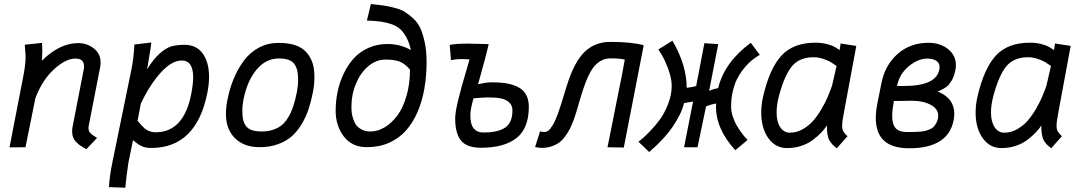

<svg xmlns="http://www.w3.org/2000/svg" viewBox="-20 -711 5216 927"><path d="M182.6 -418Q267.6 -502.9 357.4 -502.9Q399.9 -502.9 432.9 -477.3Q465.8 -451.7 465.8 -409.2Q465.8 -398.4 463.9 -388.7L408.2 -103Q407.2 -99.1 407.2 -92.8Q407.2 -88.9 407.7 -85.2Q408.2 -81.5 409.9 -78.4Q411.6 -75.2 412.8 -72.8Q414.1 -70.3 417.5 -67.4Q420.9 -64.5 422.4 -62.7Q423.8 -61 428.5 -58.1Q433.1 -55.2 434.6 -54Q436 -52.7 441.7 -49.6Q447.3 -46.4 448.7 -45.4L397 9.3Q380.9 0.5 371.1 -5.9Q361.3 -12.2 350.1 -22.9Q338.9 -33.7 333.5 -47.1Q328.1 -60.5 328.1 -77.6Q328.1 -86.4 330.6 -99.6L383.8 -373.5Q385.7 -381.8 385.7 -391.6Q385.7 -428.2 343.8 -428.2Q297.4 -428.2 240.7 -376.5Q184.1 -324.7 150.9 -237.3L103 0L25.9 0.5L92.8 -344.2Q103.5 -399.9 103.5 -434.1Q103.5 -443.8 102.8 -453.4Q102.1 -462.9 101.1 -474.9Q100.1 -486.8 99.6 -495.1L182.6 -503.9Q184.1 -490.7 184.1 -462.9Q184.1 -441.4 182.6 -418Z M903.3 -257.3Q912.6 -306.2 912.6 -337.9Q912.6 -418.9 857.4 -418.9Q809.1 -418.9 755.9 -360.1Q702.6 -301.3 659.7 -210L644 -127.9Q668 -99.1 679.7 -89.8Q702.1 -72.3 731 -72.3Q867.2 -72.3 903.3 -257.3ZM613.3 -369.6Q613.8 -371.6 614.5 -375.5Q615.2 -379.4 615.7 -381.3Q626 -435.5 628.9 -496.1L710.9 -505.9Q710.9 -498.5 690.4 -377Q721.7 -426.8 751.5 -453.1Q781.2 -479.5 807.4 -487.1Q833.5 -494.6 871.6 -494.6Q928.2 -494.6 958.7 -452.6Q989.3 -410.6 989.3 -339.8Q989.3 -305.7 981.9 -266.6Q929.7 3.4 709.5 3.4Q695.3 3.4 684.1 1.2Q672.9 -1 663.1 -5.9Q653.3 -10.7 647.9 -14.2Q642.6 -17.6 633.8 -24.9Q625 -32.2 622.1 -34.2L600.1 73.7Q588.9 148.4 585 195.3L505.9 192.4Q509.8 133.8 522.9 71.3Z M1338.4 -105Q1389.2 -145.5 1411.6 -258.8Q1412.1 -260.3 1412.6 -263.2Q1413.1 -266.1 1413.6 -267.6Q1419.4 -301.3 1419.4 -323.2Q1419.4 -349.1 1416 -366.5Q1412.6 -383.8 1403.3 -398.9Q1394 -414.1 1374.8 -421.4Q1355.5 -428.7 1326.2 -428.7Q1263.7 -428.7 1218.3 -374.3Q1172.9 -319.8 1155.3 -229Q1149.9 -201.2 1149.9 -179.7Q1149.9 -152.8 1153.3 -135.5Q1156.7 -118.2 1166.7 -103.8Q1176.8 -89.4 1196 -82.8Q1215.3 -76.2 1245.6 -76.2Q1299.8 -76.7 1338.4 -105ZM1233.9 -0.5H1232.9Q1158.2 -0.5 1114.5 -43.7Q1070.8 -86.9 1070.8 -160.6Q1070.8 -189.9 1077.6 -226.6Q1088.4 -282.7 1108.2 -330.6Q1127.9 -378.4 1157.5 -418.2Q1187 -458 1230 -481Q1272.9 -503.9 1324.2 -503.9Q1394.5 -503.9 1433.6 -479.7Q1472.7 -455.6 1489.3 -405.8Q1498 -379.4 1498 -339.4Q1498 -300.8 1490.7 -265.1Q1481.9 -220.7 1469.7 -183.8Q1457.5 -147 1436.8 -112.1Q1416 -77.1 1388.9 -53.2Q1361.8 -29.3 1322.5 -14.9Q1283.2 -0.5 1234.9 -0.5Z M1959.5 -375Q1933.6 -404.8 1908.4 -414.1Q1883.3 -423.3 1840.3 -423.3Q1796.9 -423.3 1759 -392.1Q1721.2 -360.8 1699 -308.1Q1676.8 -255.4 1676.8 -195.3Q1676.8 -180.7 1678.2 -167.5Q1679.7 -154.3 1685.3 -136.7Q1690.9 -119.1 1700.4 -106.4Q1710 -93.8 1727.5 -85Q1745.1 -76.2 1769 -76.2Q1803.7 -76.2 1837.4 -96.4Q1871.1 -116.7 1898.4 -153.3Q1925.8 -189.9 1942.6 -247.8Q1959.5 -305.7 1959.5 -375ZM1770.5 -691.4Q1773.9 -690.9 1780.3 -690.4Q1813.5 -687 1831.3 -684.6Q1849.1 -682.1 1880.9 -674.3Q1912.6 -666.5 1930.9 -655.8Q1949.2 -645 1972.7 -624.3Q1996.1 -603.5 2008.8 -576.2Q2021.5 -548.8 2030.5 -507.1Q2039.6 -465.3 2039.6 -413.1Q2039.6 -343.8 2028.8 -282.5Q2018.1 -221.2 1995.4 -169.2Q1972.7 -117.2 1939.2 -79.8Q1905.8 -42.5 1858.2 -21.5Q1810.5 -0.5 1752.4 -0.5H1751.5H1750.5Q1679.7 -0.5 1640.1 -52Q1600.6 -103.5 1600.6 -176.3Q1600.6 -221.7 1609.6 -266.4Q1618.7 -311 1638.4 -353.3Q1658.2 -395.5 1686.5 -427.5Q1714.8 -459.5 1757.1 -479Q1799.3 -498.5 1850.1 -498.5Q1913.1 -498.5 1963.9 -469.2Q1956.1 -504.9 1942.6 -529.8Q1929.2 -554.7 1912.6 -570.1Q1896 -585.4 1870.4 -594.2Q1844.7 -603 1818.1 -606.7Q1791.5 -610.4 1751.5 -611.8Z M2151.4 -494.1Q2183.6 -500.5 2238.8 -500.5Q2255.4 -500.5 2288.8 -499.3Q2322.3 -498 2339.4 -498Q2334 -473.1 2321.3 -424.8Q2308.6 -376.5 2298.3 -340.8L2288.1 -304.7Q2297.4 -306.2 2307.4 -308.1Q2317.4 -310.1 2321.3 -310.8Q2325.2 -311.5 2331.3 -312.3Q2337.4 -313 2343.3 -313.2Q2349.1 -313.5 2358.4 -313.5Q2399.4 -313.5 2430.2 -307.6Q2460.9 -301.8 2484.9 -288.6Q2508.8 -275.4 2521 -252Q2533.2 -228.5 2533.2 -195.3Q2533.2 -91.3 2473.6 -44.4Q2414.1 2.4 2302.2 2.4Q2234.9 2.4 2206.3 -31.7Q2177.7 -65.9 2177.7 -139.6Q2177.7 -169.9 2193.1 -231.7Q2208.5 -293.5 2226.6 -353.8Q2244.6 -414.1 2246.6 -424.3Q2214.4 -425.8 2213.4 -425.8Q2180.2 -425.8 2157.2 -420.4ZM2335.9 -240.7Q2324.2 -240.7 2306.6 -239.5Q2289.1 -238.3 2277.3 -237.3L2266.1 -236.3Q2251 -182.6 2251 -156.7Q2251 -109.9 2267.3 -90.6Q2283.7 -71.3 2313 -71.3Q2384.8 -71.3 2419.4 -95.2Q2454.1 -119.1 2454.1 -177.7Q2454.1 -202.6 2438 -217Q2421.9 -231.4 2397.5 -236.1Q2373 -240.7 2335.9 -240.7Z M2563.5 -1 2587.4 -76.7Q2600.1 -73.7 2607.9 -73.7Q2615.7 -73.7 2622.8 -77.4Q2629.9 -81.1 2636.5 -89.6Q2643.1 -98.1 2648.9 -107.2Q2654.8 -116.2 2661.1 -131.1Q2667.5 -146 2672.4 -158.7Q2677.2 -171.4 2683.6 -191.2Q2689.9 -210.9 2694.3 -224.9Q2698.7 -238.8 2705.6 -261.5Q2712.4 -284.2 2716.8 -297.9Q2752.4 -412.1 2802.5 -460.4Q2852.5 -508.8 2927.7 -508.8Q3027.3 -508.8 3087.9 -492.7Q3067.4 -387.2 3039.8 -245.6Q3012.2 -104 2991.7 1.5H2990.7Q2988.3 1.5 2974.1 1Q2960 0.5 2913.1 0Q2919.9 -33.2 2937.7 -123Q2955.6 -212.9 2968.8 -279.3L2982.4 -346.2L2996.6 -423.3Q2974.1 -429.2 2927.7 -429.2Q2885.3 -429.2 2854 -396.2Q2822.8 -363.3 2793 -272.5Q2787.1 -254.4 2778.6 -225.1Q2770 -195.8 2764.4 -176.5Q2758.8 -157.2 2749.3 -131.1Q2739.7 -105 2730.7 -87.6Q2721.7 -70.3 2708 -51.8Q2694.3 -33.2 2679 -22.2Q2663.6 -11.2 2642.3 -4.2Q2621.1 2.9 2596.2 2.9Q2581.5 2.9 2563.5 -1Z M3605 -504.4 3648.4 -445.8Q3645.5 -444.3 3640.6 -441.7Q3635.7 -439 3621.3 -428.5Q3606.9 -418 3593.8 -405.3Q3580.6 -392.6 3564.5 -371.3Q3548.3 -350.1 3536.9 -326.2Q3525.4 -302.2 3517.6 -268.3Q3509.8 -234.4 3509.8 -197.3Q3509.8 -173.3 3518.1 -147.9Q3526.4 -122.6 3538.1 -103.3Q3549.8 -84 3561.5 -68.1Q3573.2 -52.2 3581.5 -43.9L3589.8 -35.6L3530.3 14.2Q3437 -87.4 3437 -193.8Q3437 -205.6 3437.5 -211.4Q3418 -208.5 3389.2 -197.8L3385.7 -181.6L3347.7 0H3282.7L3326.2 -220.7L3282.7 -213.4Q3271 -163.1 3229.2 -101.3Q3187.5 -39.6 3114.3 22.9L3062.5 -26.9Q3068.8 -31.7 3079.8 -40.5Q3090.8 -49.3 3118.4 -77.6Q3146 -106 3167.2 -135.5Q3188.5 -165 3205.8 -209.2Q3223.1 -253.4 3223.1 -295.9Q3223.1 -332 3207 -376Q3190.9 -419.9 3174.8 -446.3L3158.7 -472.2L3226.6 -514.6Q3295.4 -396.5 3295.4 -287.1Q3322.3 -290 3341.3 -295.4L3341.8 -298.8Q3368.7 -438.5 3380.9 -502.4L3447.8 -498L3403.8 -272.5Q3423.3 -281.2 3447.3 -285.6Q3478 -411.1 3605 -504.4Z M3741.7 -251Q3729.5 -205.6 3729.5 -168.9Q3729.5 -123 3747.1 -96.7Q3764.6 -70.3 3793.9 -70.3Q3825.7 -70.3 3854.7 -86.7Q3883.8 -103 3904.8 -126.5Q3925.8 -149.9 3945.1 -182.6Q3964.4 -215.3 3975.6 -241.7Q3986.8 -268.1 3997.1 -296.9L4019 -392.6Q4001.5 -404.8 3989.7 -411.9Q3978 -418.9 3954.8 -426.8Q3931.6 -434.6 3908.2 -434.6Q3840.8 -434.6 3804.9 -392.6Q3769 -350.6 3741.7 -251ZM4114.3 -489.3 4055.7 -173.8Q4045.9 -124 4045.9 -104.5Q4045.9 -86.9 4051.5 -76.9Q4057.1 -66.9 4071.8 -53.2L4020 4.9Q4018.1 3.4 4009.8 -3.7Q4001.5 -10.7 3998.5 -13.9Q3995.6 -17.1 3989.3 -25.6Q3982.9 -34.2 3980.2 -42.2Q3977.5 -50.3 3975.1 -63.7Q3972.7 -77.1 3972.7 -93.3Q3972.7 -101.1 3973.1 -105.5Q3960.4 -86.9 3944.8 -70.6Q3929.2 -54.2 3905.3 -35.9Q3881.3 -17.6 3848.9 -6.8Q3816.4 3.9 3779.8 3.9Q3723.6 3.9 3689.5 -44.2Q3655.3 -92.3 3655.3 -167.5Q3655.3 -206.1 3664.6 -246.1Q3696.3 -381.8 3753.7 -443.4Q3811 -504.9 3918 -504.9Q3946.3 -504.9 3970.5 -498.8Q3994.6 -492.7 4006.3 -486.3Q4018.1 -480 4033.7 -469.2Q4036.6 -483.9 4038.6 -501Z M4235.8 -310.5Q4253.4 -397.5 4314.2 -450.9Q4375 -504.4 4462.9 -504.4Q4518.6 -504.4 4556.9 -474.4Q4595.2 -444.3 4595.2 -396Q4595.2 -386.2 4592.8 -373Q4589.4 -356.4 4584.7 -343Q4580.1 -329.6 4573.2 -319.6Q4566.4 -309.6 4561.3 -302.7Q4556.2 -295.9 4546.9 -290Q4537.6 -284.2 4533.4 -281.5Q4529.3 -278.8 4518.8 -274.2Q4508.3 -269.5 4506.3 -268.6Q4518.1 -265.1 4530.3 -258.1Q4542.5 -251 4556.2 -238.8Q4569.8 -226.6 4578.6 -206.3Q4587.4 -186 4587.4 -161.1Q4587.4 -147.9 4584.5 -131.8Q4558.6 4.9 4369.1 4.9Q4208.5 4.9 4208.5 -140.6Q4208.5 -171.9 4215.8 -210Q4222.7 -246.1 4235.8 -310.5ZM4515.1 -375Q4516.6 -380.9 4516.6 -386.2Q4516.6 -407.2 4500.2 -417.7Q4483.9 -428.2 4457 -428.2Q4412.6 -428.2 4367.4 -390.9Q4322.3 -353.5 4311 -295.9H4345.2Q4499.5 -295.9 4515.1 -375ZM4381.3 -224.6Q4371.1 -224.6 4354 -224.1Q4336.9 -223.6 4317.4 -223.6H4295.9Q4287.6 -179.7 4287.6 -152.3Q4287.6 -110.4 4304.4 -92Q4321.3 -73.7 4355.5 -73.7H4365.7Q4384.8 -73.7 4395.8 -74Q4406.7 -74.2 4422.6 -75.4Q4438.5 -76.7 4448.2 -79.3Q4458 -82 4469.5 -86.9Q4481 -91.8 4487.8 -98.9Q4494.6 -106 4500.5 -116.5Q4506.3 -127 4508.8 -140.6Q4509.8 -144.5 4509.8 -152.3Q4509.8 -186 4472.9 -205.3Q4436 -224.6 4381.3 -224.6Z M4776.9 -251Q4764.6 -205.6 4764.6 -168.9Q4764.6 -123 4782.2 -96.7Q4799.8 -70.3 4829.1 -70.3Q4860.8 -70.3 4889.9 -86.7Q4918.9 -103 4939.9 -126.5Q4960.9 -149.9 4980.2 -182.6Q4999.5 -215.3 5010.7 -241.7Q5022 -268.1 5032.2 -296.9L5054.2 -392.6Q5036.6 -404.8 5024.9 -411.9Q5013.2 -418.9 4990 -426.8Q4966.8 -434.6 4943.4 -434.6Q4876 -434.6 4840.1 -392.6Q4804.2 -350.6 4776.9 -251ZM5149.4 -489.3 5090.8 -173.8Q5081.1 -124 5081.1 -104.5Q5081.1 -86.9 5086.7 -76.9Q5092.3 -66.9 5106.9 -53.2L5055.2 4.9Q5053.2 3.4 5044.9 -3.7Q5036.6 -10.7 5033.7 -13.9Q5030.8 -17.1 5024.4 -25.6Q5018.1 -34.2 5015.4 -42.2Q5012.7 -50.3 5010.3 -63.7Q5007.8 -77.1 5007.8 -93.3Q5007.8 -101.1 5008.3 -105.5Q4995.6 -86.9 4980 -70.6Q4964.4 -54.2 4940.4 -35.9Q4916.5 -17.6 4884 -6.8Q4851.6 3.9 4814.9 3.9Q4758.8 3.9 4724.6 -44.2Q4690.4 -92.3 4690.4 -167.5Q4690.4 -206.1 4699.7 -246.1Q4731.4 -381.8 4788.8 -443.4Q4846.2 -504.9 4953.1 -504.9Q4981.4 -504.9 5005.6 -498.8Q5029.8 -492.7 5041.5 -486.3Q5053.2 -480 5068.8 -469.2Q5071.8 -483.9 5073.7 -501Z"/></svg>

Font: Fantasque Sans Mono
Style: Italic
Weight: 400
Italic angle: -11°
Monospace: yes
Designer: Jany Belluz
Version: Version 1.8.0 ; ttfautohint (v1.8.2)